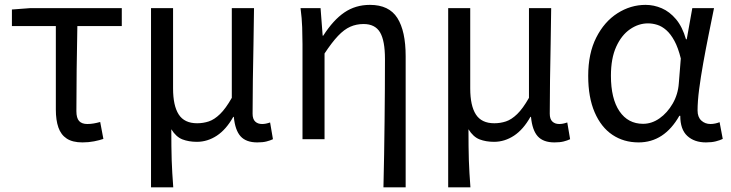

<svg xmlns="http://www.w3.org/2000/svg" viewBox="-20 -577 3032 796"><path d="M321.8 13.4Q280.9 13.4 256.8 -2.4Q232.7 -18.1 222.1 -48.5Q211.5 -78.8 211.5 -122.3V-469H29.4V-537.6L106.5 -543.4H484.9V-469H300.7Q298.9 -377.1 297.8 -287.7Q296.7 -198.3 296.7 -116.3Q296.7 -87.6 308 -75.2Q319.3 -62.9 342 -62.9Q355.5 -62.9 368.7 -65.2Q381.9 -67.5 395.4 -71.3L408.6 -1.1Q392.8 4.4 370.1 8.9Q347.4 13.4 321.8 13.4Z M606.1 199.6V-543.4H697.5V-210.3Q697.5 -138.9 720.9 -102.5Q744.4 -66 797.3 -66Q822.4 -66 845.5 -73.6Q868.6 -81.2 892.2 -104.1Q915.8 -126.9 941 -171.4V-543.4H1033.1Q1032.3 -469.8 1030.9 -393.9Q1029.4 -318 1028.3 -244.8Q1027.2 -171.5 1027.2 -105.8Q1027.2 -83.3 1038 -73.1Q1048.7 -62.9 1066.4 -62.9Q1074.4 -62.9 1082.1 -64.4Q1089.8 -65.9 1099.8 -69.3L1111.6 0.1Q1099.9 5.7 1084.7 9.5Q1069.4 13.4 1046.6 13.4Q1000.3 13.4 977.4 -11.9Q954.6 -37.3 949.4 -92.4H947Q917.6 -40 878.9 -14.5Q840.1 11 796.2 11Q762.6 11 736.1 0.8Q709.7 -9.5 690.2 -41.2Q690.2 -1.5 690.6 29.5Q691 60.5 691.8 87.2Q692.7 113.9 694.3 140.7Q695.9 167.5 698.3 199.6Z M1569.7 199.6Q1571.4 133.6 1572.5 64Q1573.6 -5.5 1574.4 -74.2Q1575.2 -142.8 1575.6 -208.1Q1576 -273.5 1576 -332.4Q1576 -408.5 1555.6 -442.9Q1535.1 -477.4 1487.3 -477.4Q1457.4 -477.4 1432 -466.1Q1406.7 -454.9 1381.3 -428.1Q1355.9 -401.3 1325.5 -355.2V0H1234.1V-394.4Q1234.1 -427.2 1232.8 -463.9Q1231.6 -500.7 1226 -543.4H1309L1317.7 -429.1H1320.1Q1361.6 -494 1407.8 -525.4Q1453.9 -556.8 1513.7 -556.8Q1592.9 -556.8 1627.4 -502.4Q1661.8 -448 1661.8 -344.1V199.6Z M1838.1 199.6V-543.4H1929.5V-210.3Q1929.5 -138.9 1952.9 -102.5Q1976.4 -66 2029.3 -66Q2054.4 -66 2077.5 -73.6Q2100.6 -81.2 2124.2 -104.1Q2147.8 -126.9 2173 -171.4V-543.4H2265.1Q2264.3 -469.8 2262.9 -393.9Q2261.4 -318 2260.3 -244.8Q2259.2 -171.5 2259.2 -105.8Q2259.2 -83.3 2270 -73.1Q2280.7 -62.9 2298.4 -62.9Q2306.4 -62.9 2314.1 -64.4Q2321.8 -65.9 2331.8 -69.3L2343.6 0.1Q2331.9 5.7 2316.7 9.5Q2301.4 13.4 2278.6 13.4Q2232.3 13.4 2209.4 -11.9Q2186.6 -37.3 2181.4 -92.4H2179Q2149.6 -40 2110.9 -14.5Q2072.1 11 2028.2 11Q1994.6 11 1968.1 0.8Q1941.7 -9.5 1922.2 -41.2Q1922.2 -1.5 1922.6 29.5Q1923 60.5 1923.8 87.2Q1924.7 113.9 1926.3 140.7Q1927.9 167.5 1930.3 199.6Z M2627.5 13.4Q2565.8 13.4 2518.9 -18.1Q2471.9 -49.7 2445.3 -111.5Q2418.6 -173.3 2418.6 -262.3Q2418.6 -355.7 2452 -421.4Q2485.3 -487.2 2539.8 -522Q2594.2 -556.8 2656.6 -556.8Q2691 -556.8 2723.6 -542.7Q2756.1 -528.7 2782.6 -497.4Q2809 -466 2824 -414.2H2827.1L2850.2 -543.4H2940.2Q2929.2 -489.9 2917.5 -431.1Q2905.7 -372.4 2895.4 -314.9Q2885.1 -257.4 2878.5 -206.8Q2872 -156.3 2872 -119.2Q2872 -91.6 2887.5 -77.3Q2903 -62.9 2925.7 -62.9Q2935 -62.9 2945.1 -65Q2955.2 -67.1 2963.3 -70.5L2976.4 -1.1Q2965.3 4.4 2948 8.9Q2930.8 13.4 2906.7 13.4Q2858.6 13.4 2829.4 -13.5Q2800.2 -40.4 2800.3 -96.9H2796.5Q2733.8 13.4 2627.5 13.4ZM2646.1 -63.7Q2682.3 -63.7 2714.5 -86.5Q2746.8 -109.3 2769 -147.7Q2791.1 -186.1 2794.3 -232.1L2802.5 -334.6Q2791.5 -379.2 2776 -407.7Q2760.5 -436.2 2742.3 -452.1Q2724.1 -468.1 2704.7 -474.1Q2685.3 -480.1 2666.5 -480.1Q2627.2 -480.1 2591.9 -455.7Q2556.6 -431.4 2534.7 -383.3Q2512.8 -335.1 2512.8 -263Q2512.8 -168 2548.2 -115.8Q2583.7 -63.7 2646.1 -63.7Z"/></svg>

Font: Noto Sans JP
Style: Regular
Weight: 100
Designer: Ryoko NISHIZUKA 西塚涼子 (kana, bopomofo & ideographs); Paul D. Hunt (Latin, Greek & Cyrillic); Sandoll Communications 산돌커뮤니
Foundry: Adobe
Version: Version 2.004;hotconv 1.0.118;makeotfexe 2.5.65603